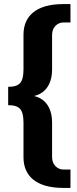

<svg xmlns="http://www.w3.org/2000/svg" viewBox="-20 -750 375 940"><path d="M145 -280C145 -280 235 -290 235 -410V-580C235 -615 260 -640 290 -640H325V-730H290C155 -730 95 -670 95 -580V-410C95 -345 75 -325 20 -325V-235C75 -235 95 -215 95 -150V20C95 110 155 170 290 170H325V80H290C260 80 235 55 235 20V-150C235 -270 145 -280 145 -280Z"/></svg>

Font: Scada
Style: Bold
Weight: 700
Designer: Jovanny Lemonad
Foundry: Jovanny Lemonad
Version: Version 3.005